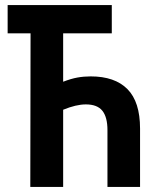

<svg xmlns="http://www.w3.org/2000/svg" viewBox="-20 -734 603 754"><path d="M99 0 100 -603H10V-714H419V-603H228V-413Q259 -425 284 -429.5Q309 -434 336 -434Q431 -434 480.5 -384Q530 -334 530 -229V0H402V-223Q402 -274 382 -299Q362 -324 317 -324Q279 -324 228 -303V0Z"/></svg>

Font: Noto Sans Mono SemiCondensed
Style: Bold
Weight: 700
Width: 4
Designer: Monotype Design Team
Foundry: Monotype Imaging Inc.
Version: Version 2.014